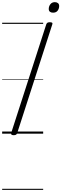

<svg xmlns="http://www.w3.org/2000/svg" viewBox="-20 -1245 571 1788"><path d="M108 14Q93 14 87 9Q81 4 84 -6L411 -1019Q415 -1029 422 -1033.5Q429 -1038 444 -1038Q459 -1038 465 -1033.5Q471 -1029 467 -1018L140 -5Q137 4 130 9Q123 14 108 14ZM474 -1127Q456 -1127 445 -1135.5Q434 -1144 434 -1162Q434 -1186 449 -1205.5Q464 -1225 491 -1225Q508 -1225 519.5 -1216Q531 -1207 531 -1189Q531 -1165 517 -1146Q503 -1127 474 -1127ZM0 513H382V523H0ZM0 -20H382V0H0ZM0 -505H382V-500H0ZM0 -1033H382V-1023H0Z"/></svg>

Font: Playwrite IN Guides
Style: Regular
Weight: 400
Designer: Veronika Burian, José Scaglione
Foundry: TypeTogether
Version: Version 1.003